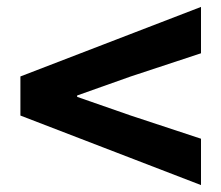

<svg xmlns="http://www.w3.org/2000/svg" viewBox="-20 -656 639 555"><path d="M561 -121 39 -322V-435L561 -636V-502L358 -435L203 -380V-376L358 -322L561 -255Z"/></svg>

Font: Noto Sans JP ExtraBold
Style: Regular
Weight: 800
Designer: Ryoko NISHIZUKA  (kana, bopomofo & ideographs); Paul D. Hunt (Latin, Greek & Cyrillic); Sandoll Communications , Soo-you
Foundry: Adobe
Version: Version 2.004-H2;hotconv 1.0.118;makeotfexe 2.5.65603